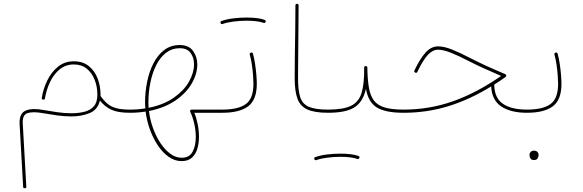

<svg xmlns="http://www.w3.org/2000/svg" viewBox="-20 -604 3052 1005"><path d="M366.7 -283.2Q413.6 -283.2 444.6 -258.3Q475.6 -233.4 491 -193.4Q506.3 -153.3 506.3 -107.9Q506.3 -104.5 506.3 -101.6Q524.4 -76.2 543.2 -60.5Q562 -44.9 589.4 -37.6Q616.7 -30.3 659.7 -30.3H660.2Q668.5 -30.3 668.5 -22Q668.5 -13.7 660.2 -13.7H659.7Q598.1 -13.7 563.7 -29.3Q529.3 -44.9 502.9 -77.6Q491.7 -29.3 449 -12Q406.2 5.4 353.5 5.4Q316.9 5.4 278.1 0Q239.3 -5.4 204.6 -11.7Q151.9 -21 124.3 -12Q96.7 -2.9 99.1 42L117.7 372.6Q118.7 381.3 109.4 381.3Q101.1 381.3 101.1 373.5L82.5 43Q80.6 -10.7 114.5 -25.1Q148.4 -39.6 207.5 -28.3Q242.2 -22 280.3 -16.6Q318.4 -11.2 353.5 -11.2Q391.1 -11.2 422.1 -19Q453.1 -26.9 471.4 -47.9Q489.7 -68.8 489.7 -107.9Q489.7 -149.4 475.8 -185.5Q461.9 -221.7 434.6 -244.1Q407.2 -266.6 366.7 -266.6Q323.7 -266.6 292.2 -240.7Q260.7 -214.8 241.7 -174.3Q222.7 -133.8 215.3 -89.4Q214.4 -82.5 207 -82.5Q196.8 -82.5 198.7 -92.3Q206.5 -140.1 228 -183.8Q249.5 -227.5 284.2 -255.4Q318.8 -283.2 366.7 -283.2Z M651.9 -22Q651.9 -30.3 660.2 -30.3Q702.1 -30.3 740.7 -36.6Q739.3 -51.8 739.3 -66.4Q739.3 -121.6 750 -175Q760.7 -228.5 783 -272.2Q805.2 -315.9 839.4 -342Q873.5 -368.2 920.9 -368.2Q968.8 -368.2 990.7 -337.2Q1012.7 -306.2 1012.7 -266.6Q1012.7 -217.8 984.1 -167.7Q955.6 -117.7 899.2 -78.6Q842.8 -39.6 759.8 -22.9Q765.1 22.9 781 66.7Q796.9 110.4 820.1 145.3Q843.3 180.2 871.6 200.9Q899.9 221.7 930.7 221.7Q971.2 221.7 988 190.4Q1004.9 159.2 1004.9 113.3Q1004.9 78.1 996.6 42.5Q988.3 6.8 976.1 -18.1Q975.1 -21 975.1 -22.5Q975.1 -30.3 983.9 -30.3H1143.6Q1151.9 -30.3 1151.9 -22Q1151.9 -13.7 1143.6 -13.7H997.1Q1008.3 13.2 1014.9 46.6Q1021.5 80.1 1021.5 113.3Q1021.5 144.5 1013.2 173.6Q1004.9 202.6 985.1 220.9Q965.3 239.3 930.7 239.3Q894.5 239.3 862.8 216.8Q831.1 194.3 806.2 157Q781.2 119.6 764.6 73.5Q748 27.3 742.2 -20Q702.6 -13.7 660.2 -13.7Q651.9 -13.7 651.9 -22ZM756.8 -66.4Q756.8 -53.2 757.8 -39.6Q837.4 -55.7 890.4 -93Q943.4 -130.4 969.5 -177Q995.6 -223.6 995.6 -266.6Q995.6 -301.8 977.8 -326.7Q960 -351.6 920.9 -351.6Q880.4 -351.6 849.6 -328.1Q818.8 -304.7 798.3 -264.2Q777.8 -223.6 767.3 -172.6Q756.8 -121.6 756.8 -66.4Z M1135.3 -22Q1135.3 -30.3 1143.6 -30.3Q1226.6 -30.3 1266.6 -59.1Q1306.6 -87.9 1306.6 -165.5Q1306.6 -181.6 1304.7 -208.3Q1302.7 -234.9 1298.6 -264.2Q1294.4 -293.5 1287.6 -317.9Q1285.2 -325.7 1293.5 -328.6Q1301.3 -331.1 1304.2 -322.8Q1311 -297.9 1315.4 -267.8Q1319.8 -237.8 1322 -210.4Q1324.2 -183.1 1324.2 -165.5Q1324.2 -81.5 1279.1 -47.6Q1233.9 -13.7 1143.6 -13.7Q1135.3 -13.7 1135.3 -22ZM1134.8 -483.4Q1131.8 -492.2 1139.6 -494.1Q1165 -503.4 1200.7 -507.8Q1236.3 -512.2 1271 -512.2Q1298.8 -512.2 1323.7 -509.3Q1348.6 -506.3 1365.2 -500Q1373.5 -497.1 1370.1 -489.3Q1369.1 -486.8 1366 -484.6Q1362.8 -482.4 1359.4 -484.4Q1345.7 -489.7 1322 -492.7Q1298.3 -495.6 1271 -495.6Q1236.8 -495.6 1202.6 -491.2Q1168.5 -486.8 1145.5 -478.5Q1138.2 -475.6 1134.8 -483.4Z M1522.5 -194.3Q1522.5 -251.5 1523.4 -316.7Q1524.4 -381.8 1525.4 -448.5Q1526.4 -515.1 1526.4 -575.7Q1526.4 -584 1534.7 -584Q1543 -584 1543 -575.7Q1543 -484.4 1541.5 -382.3Q1540 -280.3 1540 -194.3Q1540 -131.8 1551.3 -95.9Q1562.5 -60.1 1596.2 -45.2Q1629.9 -30.3 1696.8 -30.3H1697.3Q1705.6 -30.3 1705.6 -22Q1705.6 -13.7 1697.3 -13.7H1696.8Q1627 -13.7 1589.1 -30.8Q1551.3 -47.9 1536.9 -87.6Q1522.5 -127.4 1522.5 -194.3Z M1688.5 -22Q1688.5 -30.3 1697.3 -30.3Q1776.9 -30.3 1817.6 -50.3Q1858.4 -70.3 1872.8 -118.4Q1887.2 -166.5 1886.2 -249.5Q1886.2 -258.3 1895.5 -258.3Q1902.8 -257.3 1902.8 -250Q1903.8 -188 1910.9 -145.8Q1918 -103.5 1937 -78.1Q1956.1 -52.7 1993.4 -41.5Q2030.8 -30.3 2092.8 -30.3H2093.3Q2101.6 -30.3 2101.6 -22Q2101.6 -13.7 2093.3 -13.7H2092.8Q1997.1 -13.7 1952.1 -41.7Q1907.2 -69.8 1895.5 -139.2Q1880.4 -71.3 1835.9 -42.5Q1791.5 -13.7 1697.3 -13.7Q1688.5 -13.7 1688.5 -22ZM1625.5 229Q1622.6 220.2 1630.4 218.3Q1655.8 209 1691.4 204.6Q1727.1 200.2 1761.7 200.2Q1789.6 200.2 1814.5 203.1Q1839.4 206.1 1856 212.4Q1864.3 215.3 1860.8 223.1Q1859.9 225.6 1856.7 227.8Q1853.5 230 1850.1 228Q1836.4 222.7 1812.7 219.7Q1789.1 216.8 1761.7 216.8Q1727.5 216.8 1693.4 221.2Q1659.2 225.6 1636.2 233.9Q1628.9 236.8 1625.5 229Z M2272.5 -361.3Q2304.7 -361.3 2346.2 -344.7Q2387.7 -328.1 2445.8 -297.9Q2481.9 -279.3 2526.1 -259Q2570.3 -238.8 2625 -215.8Q2629.9 -213.9 2629.9 -208Q2629.9 -203.6 2626 -200.7Q2596.2 -179.7 2566.9 -161.1Q2567.9 -91.3 2612.3 -60.8Q2656.7 -30.3 2737.8 -30.3H2738.3Q2746.6 -30.3 2746.6 -22Q2746.6 -13.7 2738.3 -13.7H2737.8Q2654.8 -13.7 2605 -45.9Q2555.2 -78.1 2550.8 -151.4Q2438.5 -82.5 2326.7 -48.1Q2214.8 -13.7 2093.3 -13.7Q2084.5 -13.7 2084.5 -22Q2084.5 -30.3 2093.3 -30.3Q2227.5 -30.3 2351.8 -74.2Q2476.1 -118.2 2603 -206.5Q2553.7 -228 2512.9 -246.3Q2472.2 -264.6 2438 -282.2Q2379.9 -312.5 2340.1 -328.1Q2300.3 -343.8 2272.5 -343.8Q2244.6 -343.8 2219.2 -316.4Q2193.8 -289.1 2165 -228.5Q2161.1 -220.2 2153.3 -224.1Q2145.5 -228 2149.4 -235.4Q2178.2 -296.4 2207.5 -328.9Q2236.8 -361.3 2272.5 -361.3Z M2730 -22Q2730 -30.3 2738.3 -30.3Q2821.3 -30.3 2861.3 -59.1Q2901.4 -87.9 2901.4 -165.5Q2901.4 -181.6 2899.4 -208.3Q2897.5 -234.9 2893.3 -264.2Q2889.2 -293.5 2882.3 -317.9Q2879.9 -325.7 2888.2 -328.6Q2896 -331.1 2898.9 -322.8Q2905.8 -297.9 2910.2 -267.8Q2914.6 -237.8 2916.7 -210.4Q2918.9 -183.1 2918.9 -165.5Q2918.9 -81.5 2873.8 -47.6Q2828.6 -13.7 2738.3 -13.7Q2730 -13.7 2730 -22ZM2751.5 206.1Q2751.5 198.2 2757.6 191.4Q2763.7 184.6 2775.9 184.6Q2789.1 184.6 2795.4 194.3Q2799.3 200.2 2799.3 207Q2799.3 215.8 2793.9 224.9Q2788.6 233.9 2774.4 233.9Q2765.1 233.9 2760 229Q2754.9 224.1 2752.9 217.8Q2751.5 212.4 2751.5 206.1Z"/></svg>

Font: Mikhak-FD Thin
Style: Regular
Weight: 100
Designer: Amin Abedi
Version: Version 3.2